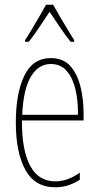

<svg xmlns="http://www.w3.org/2000/svg" viewBox="-20 -783 420 813"><path d="M195 -537Q248 -537 278 -503Q308 -469 321 -415Q334 -361 334 -301V-273H73Q72 -148 107.5 -81.5Q143 -15 214 -15Q266 -15 318 -52V-22Q297 -8 271 1Q245 10 214 10Q128 10 87.5 -63.5Q47 -137 47 -264Q47 -388 83 -462.5Q119 -537 195 -537ZM195 -512Q143 -512 111 -459Q79 -406 74 -297H310Q311 -356 299.5 -404.5Q288 -453 262.5 -482.5Q237 -512 195 -512ZM205 -763Q218 -740 236.5 -708Q255 -676 271.5 -649.5Q288 -623 294 -613V-606H279Q258 -632 234 -667.5Q210 -703 190 -733Q171 -705 146.5 -668Q122 -631 102 -606H86V-613Q97 -629 113 -656Q129 -683 146 -712Q163 -741 175 -763Z"/></svg>

Font: Noto Sans Telugu ExtraCondensed Thin
Style: Regular
Weight: 100
Width: 2
Designer: Jelle Bosma - Monotype Design Team
Foundry: Monotype Imaging Inc.
Version: Version 2.005; ttfautohint (v1.8.4.7-5d5b)